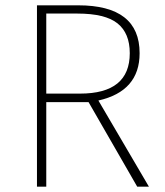

<svg xmlns="http://www.w3.org/2000/svg" viewBox="-20 -702 619 722"><path d="M154 -350H281Q468 -350 468 -502Q468 -577 422 -614Q376 -651 271 -651H154ZM313 -318H154V0H119V-682H274Q505 -682 505 -502Q505 -359 350 -324L540 0H496Z"/></svg>

Font: FiraSans
Style: Regular
Weight: 200
Designer: Carrois Corporate & Edenspiekermann AG
Foundry: Carrois Corporate GbR & Edenspiekermann AG
Version: Version 3.106;PS 003.106;hotconv 1.0.70;makeotf.lib2.5.58329